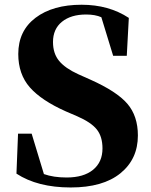

<svg xmlns="http://www.w3.org/2000/svg" viewBox="-20 -787 651 826"><path d="M316.4 -467.8 369.1 -444.3Q482.4 -393.6 527.8 -340.8Q573.2 -288.1 573.2 -204.1Q573.2 -102.5 498 -41.5Q422.9 19.5 284.2 19.5Q141.6 19.5 50.8 -40L57.6 -211.9H116.2L168.9 -38.1Q210 -23.4 266.6 -23.4Q339.8 -23.4 380.4 -56.6Q420.9 -89.8 420.9 -148.4Q420.9 -199.2 396.5 -230Q372.1 -260.7 311.5 -287.1L263.7 -307.6Q158.2 -354.5 108.4 -411.1Q58.6 -467.8 58.6 -554.7Q58.6 -654.3 132.8 -710.4Q207 -766.6 331.1 -766.6Q448.2 -766.6 534.2 -710L525.4 -546.9H466.8L416 -712.9Q389.6 -724.6 350.6 -724.6Q285.2 -724.6 246.6 -693.4Q208 -662.1 208 -606.4Q208 -556.6 234.4 -524.9Q260.7 -493.2 316.4 -467.8Z"/></svg>

Font: Bpmf Zihi Serif Heavy
Style: Heavy
Weight: 900
Foundry: But Ko
Version: Version 1.320